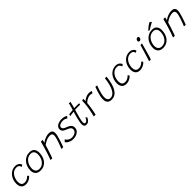

<svg xmlns="http://www.w3.org/2000/svg" viewBox="633 -2894 5102 5102"><g transform="rotate(-45 3184.5 -342.5)"><path d="M428 -102.5Q412 -79 379.8 -54.8Q347.5 -30.5 303.8 -14Q260 2.5 208 2.5Q150 2.5 112.2 -22.2Q74.5 -47 56.2 -90.2Q38 -133.5 38 -188.5Q38 -261 60 -325.8Q82 -390.5 123 -440.2Q164 -490 220.8 -518.5Q277.5 -547 347 -547Q393 -547 427.2 -531.2Q461.5 -515.5 482.5 -490.2Q503.5 -465 508.5 -438.5L457.5 -403.5Q457 -410.5 452.5 -425.5Q448 -440.5 436 -457Q424 -473.5 400.5 -485Q377 -496.5 337 -496.5Q282.5 -496.5 239 -471Q195.5 -445.5 164.8 -402Q134 -358.5 117.8 -304.5Q101.5 -250.5 101.5 -193Q101.5 -133 129 -94.8Q156.5 -56.5 222.5 -56.5Q258.5 -56.5 288 -67Q317.5 -77.5 338.8 -92.2Q360 -107 373 -120.2Q386 -133.5 389 -139Z M749.5 18Q649 18 600.2 -35Q551.5 -88 551.5 -172Q551.5 -246 574 -312.2Q596.5 -378.5 638.8 -428.8Q681 -479 740.5 -508.2Q800 -537.5 874.5 -537.5Q968 -537.5 1012 -485.8Q1056 -434 1056 -343Q1056 -270 1035.5 -205Q1015 -140 975.5 -89.8Q936 -39.5 879 -10.8Q822 18 749.5 18ZM755 -35.5Q811 -35.5 856 -60.8Q901 -86 932.8 -129.2Q964.5 -172.5 981.2 -226.2Q998 -280 998 -337Q998 -405 965.8 -445.8Q933.5 -486.5 864 -486.5Q806.5 -486.5 760.5 -460.8Q714.5 -435 681.8 -391Q649 -347 631.8 -292.8Q614.5 -238.5 614.5 -182Q614.5 -118 649.8 -76.8Q685 -35.5 755 -35.5Z M1192 6Q1185.5 6.5 1177.8 6.8Q1170 7 1162.5 7Q1154 6.5 1144 5.8Q1134 5 1126.5 4.5Q1143 -37.5 1159.5 -84.2Q1176 -131 1195.2 -190.8Q1214.5 -250.5 1238 -330.5Q1261.5 -410.5 1290.5 -519Q1298 -520.5 1308.8 -521.5Q1319.5 -522.5 1331.5 -522.5Q1338 -522.5 1345 -522.2Q1352 -522 1356.5 -521Q1356 -515 1351.8 -498.2Q1347.5 -481.5 1342.8 -463.2Q1338 -445 1334.5 -435Q1361 -456 1403.8 -478Q1446.5 -500 1495 -515Q1543.5 -530 1587 -530Q1663 -530 1694 -500Q1725 -470 1725 -414.5Q1725 -380.5 1714.5 -331.8Q1704 -283 1686.2 -226.2Q1668.5 -169.5 1647.8 -111Q1627 -52.5 1607.5 1.5Q1602.5 2.5 1593.2 3.5Q1584 4.5 1573 4.5Q1563.5 4.5 1555.2 3.8Q1547 3 1540 1.5Q1560 -47.5 1580.8 -102.2Q1601.5 -157 1619.5 -210.5Q1637.5 -264 1648.2 -310.2Q1659 -356.5 1659 -388Q1659 -426.5 1639 -447.5Q1619 -468.5 1573 -468.5Q1518.5 -468.5 1468.5 -450.5Q1418.5 -432.5 1379.5 -409Q1340.5 -385.5 1317 -367.5Q1291 -280 1266.2 -205Q1241.5 -130 1222.2 -75.2Q1203 -20.5 1192 6Z M1946 41.5Q1903.5 41.5 1860.8 28.2Q1818 15 1783 -8.8Q1748 -32.5 1729 -63.5Q1734.5 -68.5 1741.5 -76Q1748.5 -83.5 1756.5 -91.5Q1764.5 -99.5 1771.2 -106.2Q1778 -113 1782.5 -117Q1795.5 -91 1820.5 -67Q1845.5 -43 1879.5 -28.2Q1913.5 -13.5 1953.5 -13.5Q1998.5 -13.5 2039.5 -28Q2080.5 -42.5 2106.8 -71.5Q2133 -100.5 2133 -143.5Q2133 -186.5 2103.5 -212.5Q2074 -238.5 2018.5 -259.5Q1973 -276.5 1940.2 -294.8Q1907.5 -313 1890 -339Q1872.5 -365 1872.5 -404Q1872.5 -444 1893.2 -473Q1914 -502 1948 -520.8Q1982 -539.5 2022.2 -548.8Q2062.5 -558 2101 -558Q2164.5 -558 2206.5 -542.5Q2248.5 -527 2266 -512.5Q2261.5 -505 2254.5 -495.2Q2247.5 -485.5 2240.5 -476.8Q2233.5 -468 2227.5 -461.5Q2205 -476 2171.5 -489.5Q2138 -503 2093.5 -503Q2068.5 -503 2040.8 -497.8Q2013 -492.5 1988.8 -481.5Q1964.5 -470.5 1949.5 -452.2Q1934.5 -434 1934.5 -408.5Q1934.5 -375.5 1963.8 -352Q1993 -328.5 2042 -311Q2095 -292.5 2129 -269.5Q2163 -246.5 2179.2 -217Q2195.5 -187.5 2195.5 -150Q2195.5 -86 2160.8 -43.5Q2126 -1 2069 20.2Q2012 41.5 1946 41.5Z M2620.5 -109.5Q2609 -82 2589.8 -52.5Q2570.5 -23 2541.2 -2.8Q2512 17.5 2470 17.5Q2421.5 17.5 2401.8 -11.5Q2382 -40.5 2382 -88Q2382 -114.5 2389.8 -157Q2397.5 -199.5 2409 -247.8Q2420.5 -296 2433 -341.8Q2445.5 -387.5 2455.8 -421.8Q2466 -456 2470 -469.5Q2413 -464 2374.2 -457.5Q2335.5 -451 2326 -448.5Q2326.5 -456 2328.2 -466.5Q2330 -477 2332.2 -486.8Q2334.5 -496.5 2335.5 -501Q2364 -505.5 2405.5 -511Q2447 -516.5 2483.5 -519Q2492.5 -545.5 2501.5 -575.5Q2510.5 -605.5 2517.5 -634.5Q2524 -657.5 2528.8 -678.8Q2533.5 -700 2536.5 -715.5H2593.5Q2593 -711.5 2589 -691.2Q2585 -671 2578.2 -642.2Q2571.5 -613.5 2563 -583Q2559 -567.5 2554.8 -552.5Q2550.5 -537.5 2546.5 -523.5Q2560.5 -524.5 2582.8 -525.2Q2605 -526 2618.5 -526Q2644 -526 2668.8 -525.5Q2693.5 -525 2711.2 -524.5Q2729 -524 2732.5 -523.5Q2732 -517 2728.5 -501.2Q2725 -485.5 2722.5 -477.5Q2717.5 -478 2687.8 -479Q2658 -480 2627.5 -480Q2606 -479.5 2580.2 -478.5Q2554.5 -477.5 2533 -476Q2527.5 -459 2516.5 -422.8Q2505.5 -386.5 2492.8 -340.2Q2480 -294 2468 -247Q2456 -200 2448.5 -160.5Q2441 -121 2441 -99Q2441 -70 2450.2 -53Q2459.5 -36 2483 -36Q2509 -36 2528.2 -54.2Q2547.5 -72.5 2560.8 -96.8Q2574 -121 2580 -138Q2582 -137 2587.8 -132.8Q2593.5 -128.5 2600.2 -123.8Q2607 -119 2612.8 -114.8Q2618.5 -110.5 2620.5 -109.5Z M2892 -440Q2917 -467 2952.5 -488.2Q2988 -509.5 3027.8 -521.8Q3067.5 -534 3104 -534Q3131.5 -534 3158.5 -529.8Q3185.5 -525.5 3198 -518.5L3168.5 -457Q3158 -462.5 3140 -468.2Q3122 -474 3091 -474Q3057 -474 3019.2 -460.5Q2981.5 -447 2947 -424.2Q2912.5 -401.5 2888 -374.5Q2885.5 -335.5 2878 -281.8Q2870.5 -228 2861 -172.2Q2851.5 -116.5 2842.2 -70.2Q2833 -24 2826.5 0Q2814 1 2793.2 0.8Q2772.5 0.5 2758 -0.5Q2771 -50 2782.8 -100.8Q2794.5 -151.5 2804.2 -202.8Q2814 -254 2821.2 -306Q2828.5 -358 2832.2 -410.2Q2836 -462.5 2836.5 -515.5Q2843.5 -518 2855 -520.8Q2866.5 -523.5 2877.5 -525.8Q2888.5 -528 2893 -528.5Q2893 -509.5 2893 -482.5Q2893 -455.5 2892 -440Z M3684 -507Q3688.5 -508 3697 -508.8Q3705.5 -509.5 3714 -509.5Q3722 -509.5 3731.5 -509.2Q3741 -509 3745 -508.5Q3740 -454 3731 -397.2Q3722 -340.5 3707.5 -285.5Q3690.5 -223 3666 -167.5Q3641.5 -112 3606.5 -69.2Q3571.5 -26.5 3524.2 -2.2Q3477 22 3415.5 22Q3354 22 3317.8 0Q3281.5 -22 3266 -61.2Q3250.5 -100.5 3250.5 -151.5Q3250.5 -204 3263.8 -265.5Q3277 -327 3298.8 -393.5Q3320.5 -460 3344 -527Q3350 -526.5 3358.2 -526Q3366.5 -525.5 3373.5 -525Q3382 -524 3390.2 -522.5Q3398.5 -521 3404.5 -519Q3382 -459.5 3361.5 -396Q3341 -332.5 3328.2 -272.8Q3315.5 -213 3315.5 -164.5Q3315.5 -96 3343.5 -63.8Q3371.5 -31.5 3423 -31.5Q3471 -31.5 3512.8 -60.5Q3554.5 -89.5 3588.8 -148.5Q3623 -207.5 3647 -298Q3659.5 -343.5 3669 -395.8Q3678.5 -448 3684 -507Z M4203 -102.5Q4187 -79 4154.8 -54.8Q4122.5 -30.5 4078.8 -14Q4035 2.5 3983 2.5Q3925 2.5 3887.2 -22.2Q3849.5 -47 3831.2 -90.2Q3813 -133.5 3813 -188.5Q3813 -261 3835 -325.8Q3857 -390.5 3898 -440.2Q3939 -490 3995.8 -518.5Q4052.5 -547 4122 -547Q4168 -547 4202.2 -531.2Q4236.5 -515.5 4257.5 -490.2Q4278.5 -465 4283.5 -438.5L4232.5 -403.5Q4232 -410.5 4227.5 -425.5Q4223 -440.5 4211 -457Q4199 -473.5 4175.5 -485Q4152 -496.5 4112 -496.5Q4057.5 -496.5 4014 -471Q3970.5 -445.5 3939.8 -402Q3909 -358.5 3892.8 -304.5Q3876.5 -250.5 3876.5 -193Q3876.5 -133 3904 -94.8Q3931.5 -56.5 3997.5 -56.5Q4033.5 -56.5 4063 -67Q4092.5 -77.5 4113.8 -92.2Q4135 -107 4148 -120.2Q4161 -133.5 4164 -139Z M4716 -102.5Q4700 -79 4667.8 -54.8Q4635.5 -30.5 4591.8 -14Q4548 2.5 4496 2.5Q4438 2.5 4400.2 -22.2Q4362.5 -47 4344.2 -90.2Q4326 -133.5 4326 -188.5Q4326 -261 4348 -325.8Q4370 -390.5 4411 -440.2Q4452 -490 4508.8 -518.5Q4565.5 -547 4635 -547Q4681 -547 4715.2 -531.2Q4749.5 -515.5 4770.5 -490.2Q4791.5 -465 4796.5 -438.5L4745.5 -403.5Q4745 -410.5 4740.5 -425.5Q4736 -440.5 4724 -457Q4712 -473.5 4688.5 -485Q4665 -496.5 4625 -496.5Q4570.5 -496.5 4527 -471Q4483.5 -445.5 4452.8 -402Q4422 -358.5 4405.8 -304.5Q4389.5 -250.5 4389.5 -193Q4389.5 -133 4417 -94.8Q4444.5 -56.5 4510.5 -56.5Q4546.5 -56.5 4576 -67Q4605.5 -77.5 4626.8 -92.2Q4648 -107 4661 -120.2Q4674 -133.5 4677 -139Z M4901.5 1Q4894.5 1.5 4885.2 2.2Q4876 3 4867.5 3Q4857.5 3 4849.2 2.2Q4841 1.5 4834.5 0.5Q4839.5 -10.5 4849.5 -41.5Q4859.5 -72.5 4873.2 -116.5Q4887 -160.5 4902.2 -210.2Q4917.5 -260 4931.8 -308.8Q4946 -357.5 4958.2 -398.2Q4970.5 -439 4978 -464.5Q4984 -465.5 4995.2 -466.2Q5006.5 -467 5017.8 -467.5Q5029 -468 5035 -468Q5032.5 -456.5 5026.5 -432.5Q5020.5 -408.5 5012.5 -378.5Q5000 -331.5 4983.8 -273.8Q4967.5 -216 4951 -159.5Q4934.5 -103 4921.5 -59.8Q4908.5 -16.5 4901.5 1ZM5038.5 -554.5Q5018 -554.5 5007 -565.8Q4996 -577 4996 -593Q4996 -613 5004.8 -629.8Q5013.5 -646.5 5029 -656.8Q5044.5 -667 5064.5 -667Q5082 -667 5091.8 -655.5Q5101.5 -644 5101.5 -627Q5101.5 -608.5 5093.5 -591.8Q5085.5 -575 5071.2 -564.8Q5057 -554.5 5038.5 -554.5Z M5354.5 18Q5254 18 5205.2 -35Q5156.5 -88 5156.5 -172Q5156.5 -246 5179 -312.2Q5201.5 -378.5 5243.8 -428.8Q5286 -479 5345.5 -508.2Q5405 -537.5 5479.5 -537.5Q5573 -537.5 5617 -485.8Q5661 -434 5661 -343Q5661 -270 5640.5 -205Q5620 -140 5580.5 -89.8Q5541 -39.5 5484 -10.8Q5427 18 5354.5 18ZM5360 -35.5Q5416 -35.5 5461 -60.8Q5506 -86 5537.8 -129.2Q5569.5 -172.5 5586.2 -226.2Q5603 -280 5603 -337Q5603 -405 5570.8 -445.8Q5538.5 -486.5 5469 -486.5Q5411.5 -486.5 5365.5 -460.8Q5319.5 -435 5286.8 -391Q5254 -347 5236.8 -292.8Q5219.5 -238.5 5219.5 -182Q5219.5 -118 5254.8 -76.8Q5290 -35.5 5360 -35.5ZM5579.5 -725.5Q5588.5 -721.5 5597.5 -713.8Q5606.5 -706 5614 -697.8Q5621.5 -689.5 5625.5 -683Q5616 -679.5 5595.5 -668.2Q5575 -657 5549.2 -642.2Q5523.5 -627.5 5498.2 -612.5Q5473 -597.5 5453.8 -585.8Q5434.5 -574 5427 -569Q5424.5 -570 5419.5 -572Q5414.5 -574 5409 -576.2Q5403.5 -578.5 5399 -581Q5394.5 -583.5 5392 -585Q5403 -599 5427.8 -620.8Q5452.5 -642.5 5482 -664.8Q5511.5 -687 5538 -704Q5564.5 -721 5579.5 -725.5Z M5797 6Q5790.5 6.5 5782.8 6.8Q5775 7 5767.5 7Q5759 6.5 5749 5.8Q5739 5 5731.5 4.5Q5748 -37.5 5764.5 -84.2Q5781 -131 5800.2 -190.8Q5819.5 -250.5 5843 -330.5Q5866.5 -410.5 5895.5 -519Q5903 -520.5 5913.8 -521.5Q5924.5 -522.5 5936.5 -522.5Q5943 -522.5 5950 -522.2Q5957 -522 5961.5 -521Q5961 -515 5956.8 -498.2Q5952.5 -481.5 5947.8 -463.2Q5943 -445 5939.5 -435Q5966 -456 6008.8 -478Q6051.5 -500 6100 -515Q6148.5 -530 6192 -530Q6268 -530 6299 -500Q6330 -470 6330 -414.5Q6330 -380.5 6319.5 -331.8Q6309 -283 6291.2 -226.2Q6273.5 -169.5 6252.8 -111Q6232 -52.5 6212.5 1.5Q6207.5 2.5 6198.2 3.5Q6189 4.5 6178 4.5Q6168.5 4.5 6160.2 3.8Q6152 3 6145 1.5Q6165 -47.5 6185.8 -102.2Q6206.5 -157 6224.5 -210.5Q6242.5 -264 6253.2 -310.2Q6264 -356.5 6264 -388Q6264 -426.5 6244 -447.5Q6224 -468.5 6178 -468.5Q6123.5 -468.5 6073.5 -450.5Q6023.5 -432.5 5984.5 -409Q5945.5 -385.5 5922 -367.5Q5896 -280 5871.2 -205Q5846.5 -130 5827.2 -75.2Q5808 -20.5 5797 6Z"/></g></svg>

Font: Grandstander Thin ExtraLight
Style: Italic
Weight: 250
Italic angle: -15°
Version: Version 1.200